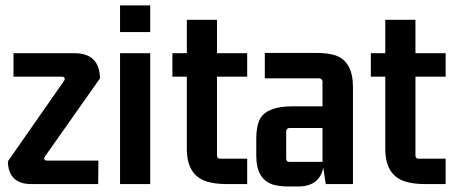

<svg xmlns="http://www.w3.org/2000/svg" viewBox="-20 -673 1655 702"><path d="M339.8 -85.9H151.4Q140.6 -85.9 141.6 -95.7Q143.6 -99.6 145.5 -102.5L345.7 -386.7Q343.8 -477.5 253.9 -478.5H29.3V-392.6H206.1Q216.8 -392.6 216.8 -383.8Q215.8 -379.9 213.9 -377L8.8 -83Q10.7 -1 92.8 0H338.9Z M529.3 0V-478.5H418.9V0ZM529.3 -555.7V-653.3H418.9V-555.7Z M883.8 -478.5H773.4V-600.6H663.1V-478.5H610.4V-392.6H663.1V-128.9Q663.1 -33.2 734.4 -9.8Q764.6 0 808.6 0H883.8V-92.8H785.2Q773.4 -92.8 773.4 -104.5V-392.6H883.8Z M1159.2 -81.1H1038.1Q1026.4 -81.1 1026.4 -92.8V-193.4Q1028.3 -204.1 1038.1 -205.1H1159.2ZM1072.3 8.8Q1148.4 7.8 1162.1 -60.5L1170.9 0H1270.5V-354.5Q1270.5 -446.3 1209 -469.7Q1180.7 -479.5 1135.7 -479.5H948.2V-386.7H1147.5Q1158.2 -384.8 1159.2 -375V-284.2H1048.8Q956.1 -284.2 930.7 -238.3Q917 -211.9 917 -166V-103.5Q917 -17.6 978.5 2Q1002 8.8 1035.2 8.8Z M1609.4 -478.5H1499V-600.6H1388.7V-478.5H1335.9V-392.6H1388.7V-128.9Q1388.7 -33.2 1460 -9.8Q1490.2 0 1534.2 0H1609.4V-92.8H1510.7Q1499 -92.8 1499 -104.5V-392.6H1609.4Z"/></svg>

Font: Gemunu Libre
Style: Bold
Weight: 700
Designer: Pushpananda Ekanayake, Sol Matas, Kosala Senevirathne
Foundry: Mooniak
Version: Version 1.001